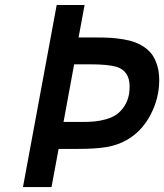

<svg xmlns="http://www.w3.org/2000/svg" viewBox="-20 -759 666 779"><path d="M73.2 0 210 -738.8H323.2L298.8 -606.9H375Q404.8 -606.9 428.7 -605.5Q452.6 -604 479.7 -599.6Q506.8 -595.2 527.1 -587.6Q547.4 -580.1 566.7 -566.9Q585.9 -553.7 598.4 -535.6Q610.8 -517.6 618.4 -491.7Q626 -465.8 626 -433.1Q626 -359.4 589.8 -291.5Q553.7 -223.6 492.2 -189.9Q457.5 -170.4 413.6 -162.6Q369.6 -154.8 293.9 -154.8H217.8L189 0ZM237.8 -264.2H310.1Q339.4 -264.2 362.1 -266.1Q384.8 -268.1 409.9 -275.1Q435.1 -282.2 452.6 -294.4Q470.2 -306.6 484.4 -327.9Q498.5 -349.1 503.9 -378.9Q505.9 -398.4 505.9 -408.2Q505.9 -470.7 453.1 -487.8Q418.5 -498 346.2 -498H280.8Z"/></svg>

Font: Involve SemiBold Oblique
Style: Italic
Weight: 600
Italic angle: -10.5°
Designer: Stefan Peev
Foundry: Context Ltd.
Version: Version 1.001